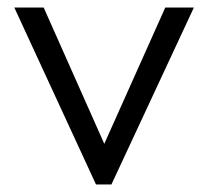

<svg xmlns="http://www.w3.org/2000/svg" viewBox="-20 -490 552 510"><path d="M235 0 18 -470H96L257 -108L419 -470H495L276 0Z"/></svg>

Font: Outfit Light
Style: Regular
Weight: 300
Designer: Rodrigo Fuenzalida
Foundry: fragTYPE
Version: Version 1.100; ttfautohint (v1.8.4.7-5d5b)